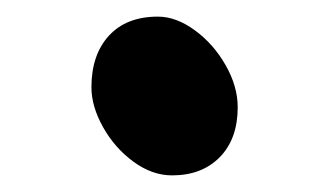

<svg xmlns="http://www.w3.org/2000/svg" viewBox="-20 -485 390 231"><path d="M90 -380Q90 -419 111 -442Q132 -465 170 -465Q192 -465 214.5 -448.5Q237 -432 251.5 -406.5Q266 -381 266 -356Q266 -318 244.5 -296Q223 -274 187 -274Q163 -274 140.5 -290.5Q118 -307 104 -332Q90 -357 90 -380Z"/></svg>

Font: Fusion Kai T
Style: Regular
Weight: 400
Designer: Fontworks Inc.
Version: Version 24.134;May 13, 2024